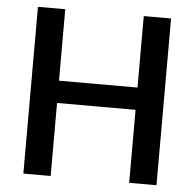

<svg xmlns="http://www.w3.org/2000/svg" viewBox="-51 -746 806 797"><g transform="rotate(5 352.5 -347.5)"><path d="M189 0H75.2V-694.8H189V-397H516.1V-694.8H629.9V0H516.1V-304.2H189Z"/></g></svg>

Font: PoppinsZ Medium
Style: Regular
Weight: 500
Designer: Ninad Kale (Devanagari), Jonny Pinhorn (Latin)
Foundry: Indian Type Foundry
Version: Version 3.002;FEAKit 1.0